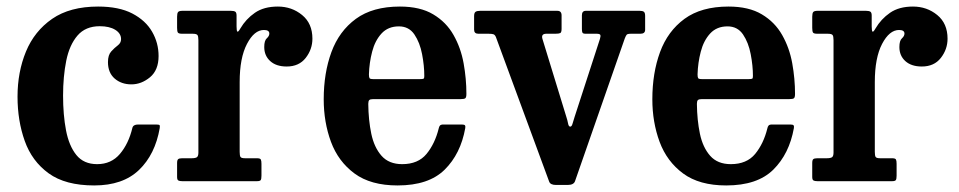

<svg xmlns="http://www.w3.org/2000/svg" viewBox="-20 -553 2926 586"><path d="M33.5 -258Q33.5 -333 59.2 -395.5Q85 -458 139.2 -495.5Q193.5 -533 279.5 -533Q343 -533 383.8 -511.8Q424.5 -490.5 444.2 -456.2Q464 -422 464 -382Q464 -339 437.8 -317.2Q411.5 -295.5 381 -295.5Q350.5 -295.5 330 -313.2Q309.5 -331 309.5 -363.5Q309.5 -385 319.5 -396Q329.5 -407 339.5 -414.5Q349.5 -422 349.5 -433.5Q349.5 -451 331.8 -462Q314 -473 284.5 -473Q241 -473 216.5 -444.5Q192 -416 182.2 -367.8Q172.5 -319.5 172.5 -261Q172.5 -202.5 181.5 -155.2Q190.5 -108 213 -80Q235.5 -52 276.5 -52Q319.5 -52 346 -83.2Q372.5 -114.5 384 -162.5Q386.5 -173 401.5 -173H456Q465.5 -173 467 -171Q468.5 -169 467.5 -162Q453.5 -81.5 404.2 -34.2Q355 13 267.5 13Q179.5 13 128.5 -24Q77.5 -61 55.5 -122.8Q33.5 -184.5 33.5 -258Z M585.5 -430.5Q585.5 -442.5 582.5 -446.2Q579.5 -450 567.5 -450H536Q525.5 -450 523 -453.5Q520.5 -457 520.5 -468V-502Q520.5 -512.5 523.5 -516.2Q526.5 -520 537 -520H684.5Q693.5 -520 697.8 -517.5Q702 -515 702 -505.5V-472.5Q702 -458.5 704.5 -456.5Q707 -454.5 713.5 -466Q730.5 -495 758 -514Q785.5 -533 828 -533Q870.5 -533 902 -507.2Q933.5 -481.5 933.5 -435Q933.5 -402.5 913 -376.2Q892.5 -350 855 -350Q823 -350 804.8 -366.5Q786.5 -383 786.5 -409.5Q786.5 -429 794.2 -436Q802 -443 802 -450.5Q802 -461.5 785.5 -461.5Q756 -461.5 733.8 -419Q711.5 -376.5 711.5 -302.5V-89.5Q711.5 -78 714 -74Q716.5 -70 728.5 -70H764.5Q774 -70 776 -66.2Q778 -62.5 778 -53V-17Q778 -7 775.8 -3.5Q773.5 0 764 0H536.5Q528 0 524.2 -2.2Q520.5 -4.5 520.5 -13V-55.5Q520.5 -64.5 523.8 -67.2Q527 -70 536 -70H564.5Q576.5 -70 581 -73.2Q585.5 -76.5 585.5 -87.5Z M968 -250Q968 -330 991.5 -394Q1015 -458 1066.2 -495.5Q1117.5 -533 1200.5 -533Q1262.5 -533 1302.2 -509.2Q1342 -485.5 1364.2 -446.2Q1386.5 -407 1395 -359.8Q1403.5 -312.5 1403.5 -266.5Q1403.5 -256 1400.2 -253.2Q1397 -250.5 1386 -250.5H1119Q1110 -250.5 1107 -247.5Q1104 -244.5 1104 -236Q1104.5 -186.5 1113.2 -144.8Q1122 -103 1144.5 -77.5Q1167 -52 1207.5 -52Q1256 -52 1281.8 -83.2Q1307.5 -114.5 1319 -161Q1320 -166.5 1322.8 -169.8Q1325.5 -173 1333.5 -173H1389Q1397 -173 1399 -170.5Q1401 -168 1400 -162Q1386 -83.5 1337.2 -35.2Q1288.5 13 1193.5 13Q1111.5 13 1062 -23.5Q1012.5 -60 990.2 -120Q968 -180 968 -250ZM1120 -311.5H1261Q1271 -311.5 1273 -313Q1275 -314.5 1275 -321Q1275 -352.5 1268.2 -387.8Q1261.5 -423 1244.8 -447.8Q1228 -472.5 1197.5 -472.5Q1164.5 -472.5 1144.5 -450.8Q1124.5 -429 1115.8 -395.2Q1107 -361.5 1106 -326Q1106 -317.5 1107.8 -314.5Q1109.5 -311.5 1120 -311.5Z M1734 -197 1811 -434Q1814 -443.5 1812 -446.8Q1810 -450 1801 -450H1767.5Q1759.5 -450 1757.8 -453.2Q1756 -456.5 1756 -464.5V-506Q1756 -520 1768 -520H1932.5Q1941.5 -520 1945.2 -517Q1949 -514 1949 -504.5V-462Q1949 -450 1934.5 -450H1905.5Q1895 -450 1892.5 -446.8Q1890 -443.5 1887 -436L1735 0Q1731 11.5 1712.5 11.5H1677Q1659.5 11.5 1656 1L1493.5 -440Q1490.5 -447 1485.8 -448.5Q1481 -450 1471 -450H1440Q1427 -450 1427 -462.5V-503.5Q1427 -514 1431.5 -517Q1436 -520 1445.5 -520H1681Q1694 -520 1694 -506V-465Q1694 -454 1689.8 -452Q1685.5 -450 1674.5 -450H1647.5Q1631 -450 1635.5 -434.5L1708 -198Q1712 -186 1713.8 -176.2Q1715.5 -166.5 1720.5 -166.5Q1725 -166.5 1727.5 -175.8Q1730 -185 1734 -197Z M1971 -250Q1971 -330 1994.5 -394Q2018 -458 2069.2 -495.5Q2120.5 -533 2203.5 -533Q2265.5 -533 2305.2 -509.2Q2345 -485.5 2367.2 -446.2Q2389.5 -407 2398 -359.8Q2406.5 -312.5 2406.5 -266.5Q2406.5 -256 2403.2 -253.2Q2400 -250.5 2389 -250.5H2122Q2113 -250.5 2110 -247.5Q2107 -244.5 2107 -236Q2107.5 -186.5 2116.2 -144.8Q2125 -103 2147.5 -77.5Q2170 -52 2210.5 -52Q2259 -52 2284.8 -83.2Q2310.5 -114.5 2322 -161Q2323 -166.5 2325.8 -169.8Q2328.5 -173 2336.5 -173H2392Q2400 -173 2402 -170.5Q2404 -168 2403 -162Q2389 -83.5 2340.2 -35.2Q2291.5 13 2196.5 13Q2114.5 13 2065 -23.5Q2015.5 -60 1993.2 -120Q1971 -180 1971 -250ZM2123 -311.5H2264Q2274 -311.5 2276 -313Q2278 -314.5 2278 -321Q2278 -352.5 2271.2 -387.8Q2264.5 -423 2247.8 -447.8Q2231 -472.5 2200.5 -472.5Q2167.5 -472.5 2147.5 -450.8Q2127.5 -429 2118.8 -395.2Q2110 -361.5 2109 -326Q2109 -317.5 2110.8 -314.5Q2112.5 -311.5 2123 -311.5Z M2524 -430.5Q2524 -442.5 2521 -446.2Q2518 -450 2506 -450H2474.5Q2464 -450 2461.5 -453.5Q2459 -457 2459 -468V-502Q2459 -512.5 2462 -516.2Q2465 -520 2475.5 -520H2623Q2632 -520 2636.2 -517.5Q2640.5 -515 2640.5 -505.5V-472.5Q2640.5 -458.5 2643 -456.5Q2645.5 -454.5 2652 -466Q2669 -495 2696.5 -514Q2724 -533 2766.5 -533Q2809 -533 2840.5 -507.2Q2872 -481.5 2872 -435Q2872 -402.5 2851.5 -376.2Q2831 -350 2793.5 -350Q2761.5 -350 2743.2 -366.5Q2725 -383 2725 -409.5Q2725 -429 2732.8 -436Q2740.5 -443 2740.5 -450.5Q2740.5 -461.5 2724 -461.5Q2694.5 -461.5 2672.2 -419Q2650 -376.5 2650 -302.5V-89.5Q2650 -78 2652.5 -74Q2655 -70 2667 -70H2703Q2712.5 -70 2714.5 -66.2Q2716.5 -62.5 2716.5 -53V-17Q2716.5 -7 2714.2 -3.5Q2712 0 2702.5 0H2475Q2466.5 0 2462.8 -2.2Q2459 -4.5 2459 -13V-55.5Q2459 -64.5 2462.2 -67.2Q2465.5 -70 2474.5 -70H2503Q2515 -70 2519.5 -73.2Q2524 -76.5 2524 -87.5Z"/></svg>

Font: Besley* Narrow Semi
Style: Regular
Weight: 600
Width: 4
Designer: Owen Earl
Foundry: indestructible type*
Version: Version 3.000; ttfautohint (v1.8.3)